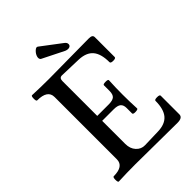

<svg xmlns="http://www.w3.org/2000/svg" viewBox="-241 -940 1049 1049"><g transform="rotate(-45 284.0 -415.0)"><path d="M339.8 -709 213.9 -772Q204.6 -779.8 209 -795.7Q213.4 -811.5 227.3 -824.7Q241.2 -837.9 250 -831.1L366.2 -743.2Q379.4 -733.4 378.9 -721.7Q378.4 -710 367.2 -706.3Q356 -702.6 339.8 -709ZM42 2.9Q35.2 2.9 35.2 -16.6Q35.2 -36.1 42 -37.1Q120.1 -37.1 120.1 -90.8V-571.8Q120.1 -626 40 -626Q32.7 -626 33 -646Q33.2 -666 40 -666Q104.5 -663.1 168 -663.1Q219.7 -663.1 323.2 -664.6Q426.8 -666 478 -666Q493.2 -666 500 -661.6Q506.8 -657.2 506.8 -647V-494.1Q506.8 -484.9 486.8 -484.9Q466.8 -484.9 466.8 -494.1Q466.8 -558.6 440.7 -589.6Q414.6 -620.6 358.9 -623L231.9 -627Q211.9 -627 211.9 -603V-334H300.8Q330.6 -334 343.3 -344.7Q356 -355.5 356 -383.8V-426.8Q356 -433.6 375.5 -433.8Q395 -434.1 395 -426.8Q392.1 -372.6 392.1 -317.9Q392.1 -263.2 395 -209Q395 -202.1 375.5 -201.4Q356 -200.7 356 -209V-251Q356 -274.4 343.3 -285.2Q330.6 -295.9 300.8 -295.9H211.9V-118.2Q211.9 -80.6 232.9 -57.9Q253.9 -35.2 283.2 -36.1L386.2 -39.1Q441.9 -40.5 468.5 -71.5Q495.1 -102.5 495.1 -167Q495.1 -175.3 515.1 -175.3Q535.2 -175.3 535.2 -167V-22.9Q535.2 2.9 495.1 2.9Q441.4 2.9 333 1.5Q224.6 0 170.9 0Q106.4 0 42 2.9Z"/></g></svg>

Font: Junicode SmCond Medium
Style: Regular
Weight: 500
Width: 4
Designer: Peter S. Baker
Version: Version 2.206